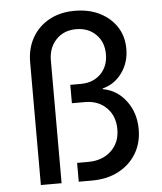

<svg xmlns="http://www.w3.org/2000/svg" viewBox="-53 -786 705 833"><g transform="rotate(-5 299.5 -370.0)"><path d="M91.3 0V-534.2Q91.3 -595.2 117.9 -641.6Q144.5 -688 192.1 -714.1Q239.7 -740.2 302.2 -740.2Q365.2 -740.2 412.1 -716.6Q459 -692.9 485.6 -651.9Q512.2 -610.8 512.2 -556.2Q512.2 -497.1 479.7 -452.1Q447.3 -407.2 395 -394V-391.1Q457 -379.9 496.1 -327.9Q535.2 -275.9 535.2 -204.1Q535.2 -144 507.1 -97.9Q479 -51.8 429.4 -25.9Q379.9 0 314 0H256.3V-82H304.2Q366.2 -82 404.5 -117.9Q442.9 -153.8 442.9 -211.9Q442.9 -270 407 -305.9Q371.1 -341.8 313 -341.8H256.3V-421.9H302.2Q355.5 -421.9 388.7 -454.8Q421.9 -487.8 421.9 -541Q421.9 -594.2 388.4 -627.2Q355 -660.2 302.2 -660.2Q248.5 -660.2 215.1 -625Q181.6 -589.8 181.6 -534.2V0Z"/></g></svg>

Font: UDEV Gothic 35
Style: Regular
Weight: 400
Version: v2.1.0; ttfautohint (v1.8.4.7-5d5b-dirty) -l 6 -r 45 -G 200 